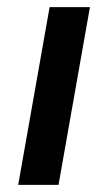

<svg xmlns="http://www.w3.org/2000/svg" viewBox="-20 -518 303 538"><path d="M119 -498H232L144 0H31Z"/></svg>

Font: Chakra Petch SemiBold
Style: Italic
Weight: 600
Italic angle: -10°
Designer: Katatrad Aksorn Co.,Ltd.
Foundry: Cadson Demak Co.,Ltd.
Version: Version 1.000; ttfautohint (v1.6)